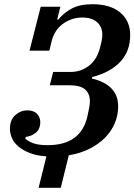

<svg xmlns="http://www.w3.org/2000/svg" viewBox="-20 -730 637 910"><path d="M200 11Q153 8 120.5 -5Q88 -18 67 -36Q46 -54 36.5 -76Q27 -98 27 -119Q27 -162 52.5 -184.5Q78 -207 108 -207Q140 -207 155.5 -190.5Q171 -174 171 -151Q171 -120 151.5 -102.5Q132 -85 102 -81L100 -73Q115 -59 139.5 -50.5Q164 -42 206 -42Q360 -42 393 -173Q398 -195 402 -215.5Q406 -236 406 -250Q406 -286 383.5 -306Q361 -326 306 -326H216L232 -389H315Q364 -389 402.5 -419Q441 -449 455 -508Q465 -544 465 -565Q465 -603 440 -625Q415 -647 370 -647Q343 -647 319 -638.5Q295 -630 276 -615.5Q257 -601 244 -580.5Q231 -560 225 -536L214 -490H120L173 -698H266L251 -637H256Q282 -669 320 -689.5Q358 -710 418 -710Q503 -710 550 -670.5Q597 -631 597 -564Q597 -486 549 -436Q501 -386 417 -365L415 -358Q476 -344 508 -311Q540 -278 540 -226Q540 -184 524 -146Q508 -108 478 -77.5Q448 -47 404.5 -25Q361 -3 306 6L268 160H163Z"/></svg>

Font: IBM Plex Serif SemiBold
Style: Italic
Weight: 600
Italic angle: -14°
Designer: Mike Abbink, Paul van der Laan, Pieter van Rosmalen
Foundry: Bold Monday
Version: Version 2.5